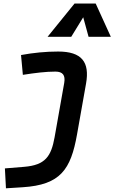

<svg xmlns="http://www.w3.org/2000/svg" viewBox="-20 -815 638 1070"><path d="M13.2 234.4 106 228.5C316.9 215.3 374.5 129.9 409.2 -65.4L459.5 -349.1C481 -469.7 435.1 -527.8 304.2 -527.8C234.9 -527.8 166 -521 97.2 -508.3L107.4 -397.9C175.8 -408.7 235.8 -416 288.6 -416C330.1 -416 345.2 -395.5 337.9 -353L284.2 -49.8C265.1 55.7 233.4 105 114.7 114.7L7.3 123.5ZM513.2 -795.4H395.5L245.1 -609.9H377L443.8 -718.8L473.6 -609.9H597.7Z"/></svg>

Font: Cascadia Mono PL SemiBold
Style: Italic
Weight: 600
Italic angle: -10°
Monospace: yes
Designer: Aaron Bell
Foundry: Saja Typeworks
Version: Version 2404.023